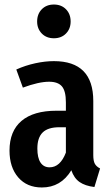

<svg xmlns="http://www.w3.org/2000/svg" viewBox="-20 -813 491 848"><path d="M422 -69 397 13Q356 8 331.5 -9Q307 -26 295 -61Q249 15 165 15Q99 15 60.5 -29.5Q22 -74 22 -148Q22 -234 75 -279Q128 -324 230 -324H271V-361Q271 -411 253.5 -431.5Q236 -452 197 -452Q151 -452 81 -426L52 -506Q92 -524 135.5 -533.5Q179 -543 218 -543Q392 -543 392 -367V-128Q392 -102 399 -89.5Q406 -77 422 -69ZM271 -139V-251H242Q192 -251 168.5 -228Q145 -205 145 -157Q145 -116 159 -95Q173 -74 199 -74Q246 -74 271 -139ZM292 -718Q292 -686 271.5 -665Q251 -644 218 -644Q185 -644 164.5 -665Q144 -686 144 -718Q144 -751 164.5 -772Q185 -793 218 -793Q251 -793 271.5 -772Q292 -751 292 -718Z"/></svg>

Font: Fira Sans Compressed Medium
Style: Regular
Weight: 500
Width: 1
Designer: bBox Type GmbH & Carrois Corporate GbR & Edenspiekermann AG
Foundry: bBox Type GmbH & Carrois Corporate GbR & Edenspiekermann AG
Version: Version 4.301